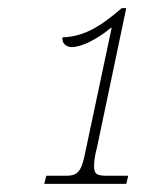

<svg xmlns="http://www.w3.org/2000/svg" viewBox="-20 -839 375 473"><path d="M89 -386H291L296 -406H249C221 -406 214 -408 212 -424C211 -437 213 -454 219 -476L291 -819H280C221 -768 183 -749 134 -747C132 -733 142 -723 157 -723C181 -723 219 -742 254 -771L255 -770L188 -454C179 -412 167 -406 142 -406H94Z"/></svg>

Font: Noto Serif Condensed Thin
Style: Italic
Weight: 100
Width: 3
Italic angle: -12°
Designer: Monotype Design Team
Foundry: Monotype Imaging Inc.
Version: Version 2.013